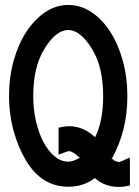

<svg xmlns="http://www.w3.org/2000/svg" viewBox="-20 -740 557 767"><path d="M16.1 -356Q16.1 -432.1 34.7 -498Q53.2 -564 85.7 -613.5Q118.2 -663.1 161.1 -691.7Q204.1 -720.2 252.9 -720.2Q301.8 -720.2 345 -691.7Q388.2 -663.1 420.2 -613.5Q452.1 -564 470.5 -497.6Q488.8 -431.2 488.8 -356Q488.8 -218.8 428.2 -108.9H424.8Q432.6 -100.1 441.4 -96.4Q450.2 -92.8 456.1 -92.8Q458 -92.8 467 -96.4Q476.1 -100.1 498 -110.8L499 -91.8V1Q473.1 6.8 456.1 6.8Q397.9 6.8 358.9 -28.8Q313.5 5.9 254.4 5.9Q253.9 5.9 252.9 5.9Q146 5.9 83 -100.1Q52.2 -151.9 34.2 -218Q16.1 -284.2 16.1 -356ZM112.8 -356Q112.8 -302.7 123.8 -255.4Q134.8 -208 153.8 -172.1Q172.9 -136.2 198.5 -115.2Q224.1 -94.2 252.9 -94.2Q272 -94.2 300.8 -110.8H297.9Q270 -135.7 255.9 -136.2Q250 -136.2 213.9 -122.1V-230Q237.8 -235.8 255.9 -235.8Q284.7 -235.8 311.3 -224.4Q337.9 -212.9 359.9 -191.9Q392.1 -255.9 392.1 -356Q392.1 -471.2 349.1 -542Q302.2 -620.1 252.9 -620.1Q202.1 -620.1 155.8 -542Q112.8 -471.2 112.8 -356Z"/></svg>

Font: Fundamental  Brigade Condensed
Style: Regular
Weight: 400
Width: 3
Designer: Peter Wiegel, original typeface by Carl Albert Fahrenwaldt 1901
Foundry: Peter Wiegel
Version: Version 0.000 2012 initial release